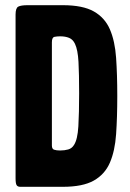

<svg xmlns="http://www.w3.org/2000/svg" viewBox="-20 -720 502 740"><path d="M87 0Q69 0 58.5 0Q48 0 44 -6.5Q40 -13 40 -33V-664Q40 -689 50.5 -694.5Q61 -700 87 -700H222Q299 -700 341.5 -676Q384 -652 403.5 -607Q423 -562 427.5 -497Q432 -432 432 -350Q432 -268 427.5 -203Q423 -138 403.5 -93Q384 -48 341.5 -24Q299 0 222 0ZM212 -140Q229 -140 243 -144Q257 -148 265 -161Q279 -182 282 -233Q285 -284 285 -360Q285 -435 282.5 -481.5Q280 -528 269 -551Q261 -568 246.5 -574Q232 -580 212 -580Q200 -580 190 -578Q180 -576 180 -557V-159Q180 -146 188.5 -143Q197 -140 212 -140Z"/></svg>

Font: Railroad Gothic CC
Style: Bold
Weight: 700
Designer: indestructible type*
Foundry: Cowboy Collective
Version: Version 1.000